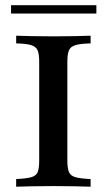

<svg xmlns="http://www.w3.org/2000/svg" viewBox="-20 -706 403 726"><path d="M41.1 0V-29Q79 -30.6 98 -35.9Q116.9 -41.1 122.6 -55.6Q128.2 -70.2 128.2 -98.4V-472.6Q128.2 -501.6 122.2 -515.7Q116.1 -529.8 97.6 -535.5Q79 -541.1 41.1 -541.9V-571Q62.1 -570.2 98.8 -569.4Q135.5 -568.5 183.1 -568.5Q227.4 -568.5 264.1 -569.4Q300.8 -570.2 322.6 -571V-541.9Q284.7 -541.1 265.7 -535.5Q246.8 -529.8 240.7 -515.7Q234.7 -501.6 234.7 -472.6V-98.4Q234.7 -70.2 240.7 -55.6Q246.8 -41.1 265.7 -35.9Q284.7 -30.6 322.6 -29V0Q300.8 -0.8 264.1 -1.6Q227.4 -2.4 183.1 -2.4Q135.5 -2.4 98.8 -1.6Q62.1 -0.8 41.1 0ZM21.8 -654.8V-686.3H344.4V-654.8Z"/></svg>

Font: Playfair SemiBold
Style: Regular
Weight: 600
Designer: Claus Eggers Sørensen
Foundry: Claus Eggers Sørensen
Version: Version 2.001;gftools[0.9.30]